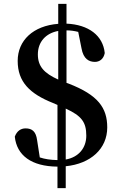

<svg xmlns="http://www.w3.org/2000/svg" viewBox="-20 -851 629 999"><path d="M279 128H322V14C452 1 538 -77 538 -188C538 -290 490 -357 337 -416L326 -420V-693C348 -693 367 -690 387 -685L404 -600C414 -543 444 -529 474 -529C497 -529 519 -543 525 -575C516 -666 441 -723 326 -728V-831H283V-727C153 -717 72 -641 72 -534C72 -425 135 -363 256 -315L279 -305V-18C242 -19 214 -23 187 -32L173 -122C167 -167 147 -183 113 -183C89 -183 68 -170 57 -140C67 -43 143 15 279 16ZM322 -286C405 -248 429 -215 429 -145C429 -82 390 -33 322 -21ZM283 -437C210 -470 177 -505 177 -568C177 -633 218 -678 283 -690Z"/></svg>

Font: Noto Serif CJK KR
Style: Bold
Weight: 700
Designer: Ryoko NISHIZUKA 西塚涼子 (kana & ideographs); Frank Grießhammer (Latin, Greek & Cyrillic); Wenlong ZHANG 张文龙 (bopomofo); San
Foundry: Adobe
Version: Version 2.001;hotconv 1.1.0;makeotfexe 2.6.0